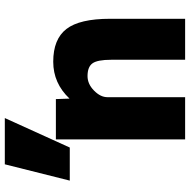

<svg xmlns="http://www.w3.org/2000/svg" viewBox="-16 -756 774 782"><g transform="rotate(-90 371.0 -365.0)"><path d="M194.3 -524.4H358.4L360.4 -468.8Q422.9 -535.2 510.7 -535.2Q602.5 -535.2 644 -481.4Q685.5 -427.7 685.5 -303.7V2H518.6V-298.8Q518.6 -355.5 503.9 -375.5Q489.3 -395.5 452.1 -395.5Q419.9 -395.5 393.1 -369.1Q366.2 -342.8 366.2 -314.5V2H194.3ZM281.2 -732.4 161.1 -467.8H26.4L92.8 -732.4Z"/></g></svg>

Font: Gen Shin Gothic Heavy
Style: Bold
Weight: 900
Designer: [Source Han Sans]
Ryoko NISHIZUKA  (kana & ideographs); Paul D. Hunt (Latin, Greek & Cyrillic); Wenlong ZHANG  (bopomofo
Version: Version 1.002.20150607